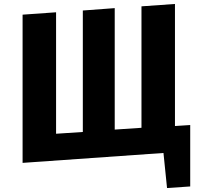

<svg xmlns="http://www.w3.org/2000/svg" viewBox="-20 -794 1024 969"><path d="M940 -163V147L823 155L805 -22L94 28V-720L263 -732V-119L398 -128V-741L559 -753V-140L694 -149V-762L863 -774V-158Z"/></svg>

Font: Xiangcui Wave Sans Xiangcui Wave Sans
Style: Regular
Weight: 800
Width: 3
Version: Version 0.920;March 28, 2024;FontCreator 14.0.0.2814 64-bit